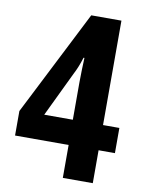

<svg xmlns="http://www.w3.org/2000/svg" viewBox="-82 -774 633 833"><g transform="rotate(10 234.5 -358.0)"><path d="M385 -145V0H253V-145H17V-253L252 -716H385V-256H457V-145ZM252 -421Q252 -444 253 -476.5Q254 -509 255 -529H251Q238 -486 220 -452L126 -256H252Z"/></g></svg>

Font: Noto Sans Arabic Cond
Style: Bold
Weight: 700
Width: 3
Designer: Nadine Chahine
Foundry: Monotype Imaging Inc.
Version: Version 1.001